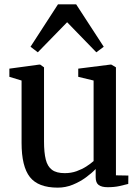

<svg xmlns="http://www.w3.org/2000/svg" viewBox="-20 -850 644 881"><path d="M474 9Q447 9 433 -1Q419 -11 419 -37V-74.5Q401 -55.5 374 -35.8Q347 -16 314 -2.5Q281 11 245 11Q155.5 11 117.2 -37.5Q79 -86 79 -194.5V-480.5L23 -497.5V-535L159 -553.5H164.5L182 -541V-200.5Q182 -150 190 -118Q198 -86 218.5 -70.8Q239 -55.5 277 -55.5Q306.5 -55.5 331.5 -64.5Q356.5 -73.5 376.2 -86.2Q396 -99 409.5 -111V-480.5L339 -497.5V-535L485.5 -553.5H491L512 -541V-45.5L569 -44.5L568.5 -6Q551.5 -1.5 528 3.8Q504.5 9 474 9ZM153.5 -610 120 -635.5 246 -830H329.5L456 -635.5L422 -610L288 -748Z"/></svg>

Font: Merriweather 48pt
Style: Regular
Weight: 400
Version: Version 2.100